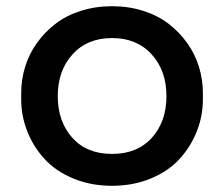

<svg xmlns="http://www.w3.org/2000/svg" viewBox="-20 -577 718 615"><path d="M47.9 -258.8V-278.8Q47.9 -321.8 60.3 -362.5Q72.8 -403.3 97.7 -438.5Q122.6 -473.6 157 -500.2Q191.4 -526.9 238.3 -542Q285.2 -557.1 338.9 -557.1Q392.6 -557.1 439.5 -542Q486.3 -526.9 520.8 -500.2Q555.2 -473.6 580.1 -438.5Q605 -403.3 617.4 -362.5Q629.9 -321.8 629.9 -278.8V-258.8Q629.9 -205.6 610.4 -156.2Q590.8 -106.9 555.2 -67.9Q519.5 -28.8 463.4 -5.4Q407.2 18.1 338.9 18.1Q270.5 18.1 214.4 -5.4Q158.2 -28.8 122.6 -67.9Q86.9 -106.9 67.4 -156.2Q47.9 -205.6 47.9 -258.8ZM513.2 -269Q513.2 -350.6 465.8 -402.8Q418.5 -455.1 338.9 -455.1Q259.3 -455.1 212.2 -402.8Q165 -350.6 165 -269Q165 -188 211.4 -136Q257.8 -84 338.9 -84Q419.9 -84 466.6 -136Q513.2 -188 513.2 -269Z"/></svg>

Font: Sora Medium
Style: Regular
Weight: 500
Designer: Jonathan Barnbrook, Julián Moncada
Foundry: Barnbrook Fonts
Version: Version 2.000